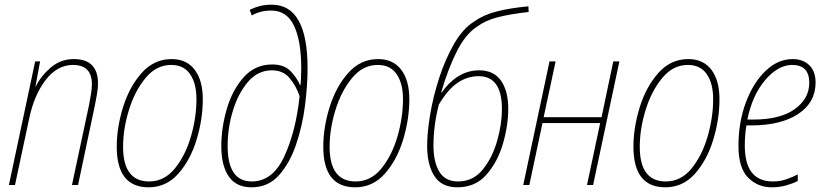

<svg xmlns="http://www.w3.org/2000/svg" viewBox="-20 -789 3521 819"><path d="M44 0 104 -281Q125 -383 174.5 -447.5Q224 -512 291 -512Q372 -512 372 -430Q372 -410 368 -387.5Q364 -365 360 -342L287 0H313L384 -336Q389 -360 393.5 -386.5Q398 -413 398 -433Q398 -537 295 -537Q238 -537 195.5 -500Q153 -463 132 -419H131L151 -527H130L18 0Z M845 -366Q845 -446 810.5 -491.5Q776 -537 712 -537Q637 -537 584.5 -478Q532 -419 505 -332Q478 -245 478 -163Q478 10 614 10Q689 10 740.5 -48Q792 -106 818.5 -193Q845 -280 845 -366ZM505 -163Q505 -239 530 -320Q555 -401 601 -456.5Q647 -512 710 -512Q764 -512 791 -472.5Q818 -433 818 -366Q818 -288 794.5 -207Q771 -126 726 -70.5Q681 -15 616 -15Q505 -15 505 -163Z M1292 -498Q1292 -769 1139 -769Q1110 -769 1087.5 -763Q1065 -757 1045 -747L1054 -723Q1090 -744 1137 -744Q1203 -744 1234 -679.5Q1265 -615 1265 -497Q1265 -476 1264 -457.5Q1263 -439 1262 -426H1260Q1246 -458 1219 -486Q1192 -514 1141 -514Q1068 -514 1019.5 -459.5Q971 -405 947.5 -324.5Q924 -244 924 -165Q924 -82 956 -36Q988 10 1053 10Q1124 10 1170 -41.5Q1216 -93 1243 -172.5Q1270 -252 1281 -339Q1292 -426 1292 -498ZM951 -166Q951 -243 973.5 -317Q996 -391 1038 -440Q1080 -489 1140 -489Q1187 -489 1214.5 -457Q1242 -425 1258 -379Q1242 -228 1192.5 -121.5Q1143 -15 1054 -15Q951 -15 951 -166Z M1726 -366Q1726 -446 1691.5 -491.5Q1657 -537 1593 -537Q1518 -537 1465.5 -478Q1413 -419 1386 -332Q1359 -245 1359 -163Q1359 10 1495 10Q1570 10 1621.5 -48Q1673 -106 1699.5 -193Q1726 -280 1726 -366ZM1386 -163Q1386 -239 1411 -320Q1436 -401 1482 -456.5Q1528 -512 1591 -512Q1645 -512 1672 -472.5Q1699 -433 1699 -366Q1699 -288 1675.5 -207Q1652 -126 1607 -70.5Q1562 -15 1497 -15Q1386 -15 1386 -163Z M2148 -325Q2148 -401 2117 -445Q2086 -489 2024 -489Q1975 -489 1934 -463Q1893 -437 1865 -395H1862Q1892 -498 1929.5 -571.5Q1967 -645 2016 -676Q2051 -702 2103.5 -715.5Q2156 -729 2235 -738L2234 -762Q2157 -755 2100 -740.5Q2043 -726 2004 -698Q1955 -668 1917.5 -603Q1880 -538 1854 -458.5Q1828 -379 1815 -301Q1802 -223 1802 -167Q1802 -86 1833 -38Q1864 10 1931 10Q2008 10 2055.5 -44.5Q2103 -99 2125.5 -176.5Q2148 -254 2148 -325ZM1829 -168Q1829 -212 1835 -256.5Q1841 -301 1852 -343Q1890 -407 1931.5 -435.5Q1973 -464 2022 -464Q2121 -464 2121 -324Q2121 -259 2100.5 -187.5Q2080 -116 2039 -65.5Q1998 -15 1934 -15Q1879 -15 1854 -56.5Q1829 -98 1829 -168Z M2238 0 2294 -264H2540L2484 0H2510L2622 -527H2596L2546 -289H2299L2350 -527H2324L2212 0Z M3049 -366Q3049 -446 3014.5 -491.5Q2980 -537 2916 -537Q2841 -537 2788.5 -478Q2736 -419 2709 -332Q2682 -245 2682 -163Q2682 10 2818 10Q2893 10 2944.5 -48Q2996 -106 3022.5 -193Q3049 -280 3049 -366ZM2709 -163Q2709 -239 2734 -320Q2759 -401 2805 -456.5Q2851 -512 2914 -512Q2968 -512 2995 -472.5Q3022 -433 3022 -366Q3022 -288 2998.5 -207Q2975 -126 2930 -70.5Q2885 -15 2820 -15Q2709 -15 2709 -163Z M3383 -17V-45Q3362 -34 3335 -24.5Q3308 -15 3277 -15Q3157 -15 3157 -168Q3157 -215 3164 -254H3183Q3311 -254 3385 -303Q3459 -352 3459 -437Q3459 -485 3432 -511Q3405 -537 3361 -537Q3298 -537 3245.5 -486.5Q3193 -436 3161.5 -352Q3130 -268 3130 -166Q3130 -73 3171 -31.5Q3212 10 3272 10Q3306 10 3335 1.5Q3364 -7 3383 -17ZM3359 -512Q3432 -512 3432 -436Q3432 -368 3370 -323.5Q3308 -279 3193 -279H3168Q3189 -383 3244 -447.5Q3299 -512 3359 -512Z"/></svg>

Font: Noto Sans Display SemiCondensed Thin
Style: Italic
Weight: 250
Width: 4
Designer: Monotype Design team
Foundry: Monotype Imaging Inc.
Version: 1.000